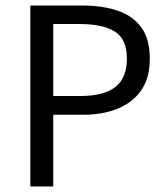

<svg xmlns="http://www.w3.org/2000/svg" viewBox="-20 -676 606 696"><path d="M90 0V-656H277Q351 -656 406 -637.5Q461 -619 492 -577Q523 -535 523 -463Q523 -394 492.5 -349.5Q462 -305 407.5 -282.5Q353 -260 281 -260H173V0ZM173 -328H271Q357 -328 398.5 -361Q440 -394 440 -463Q440 -534 396.5 -561.5Q353 -589 267 -589H173Z"/></svg>

Font: Source Sans 3
Style: Regular
Weight: 400
Designer: Paul D. Hunt
Foundry: Adobe
Version: Version 3.046;hotconv 1.0.118;makeotfexe 2.5.65603